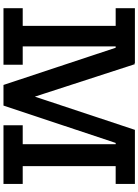

<svg xmlns="http://www.w3.org/2000/svg" viewBox="134 -929 795 1103"><g transform="rotate(90 531.5 -377.5)"><path d="M468 0 242 -681.5 348.5 -755 551.5 -130 519 -131.5 726 -755 813.5 -681.5 586.5 0ZM27 0V-110.5H128.5V-644.5H27V-755H344L304.5 -644.5H246.5V-110.5H352V0ZM699.5 0V-110.5H808.5V-644.5H744L726 -755H1036.5V-644.5H934.5V-110.5H1036.5V0Z"/></g></svg>

Font: Hepta Slab SemiBold
Style: Regular
Weight: 600
Designer: Michael LaGattuta
Foundry: Michael LaGattuta
Version: Version 1.102